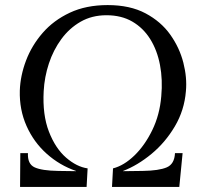

<svg xmlns="http://www.w3.org/2000/svg" viewBox="-20 -736 807 756"><path d="M59 0 60 -133H90Q88 -90 116.5 -77Q145 -64 209 -63L279 -62V-63Q215 -85 164 -130.5Q113 -176 84.5 -240Q56 -304 58 -379Q60 -438 82.5 -497.5Q105 -557 148 -606.5Q191 -656 255 -686Q319 -716 404 -716Q492 -716 553 -683.5Q614 -651 650.5 -599.5Q687 -548 702 -489Q717 -430 712 -377Q706 -302 668.5 -238.5Q631 -175 576.5 -130Q522 -85 465 -63V-62L542 -63Q606 -64 636.5 -77Q667 -90 669 -133H699L686 0H421L425 -73Q468 -84 509 -123.5Q550 -163 579.5 -223.5Q609 -284 615 -357Q621 -422 610 -480Q599 -538 571.5 -582Q544 -626 501 -651Q458 -676 399 -676Q342 -676 297.5 -650.5Q253 -625 221.5 -582Q190 -539 172.5 -486Q155 -433 152 -377Q147 -284 172.5 -218Q198 -152 240 -115.5Q282 -79 325 -73L321 0Z"/></svg>

Font: Lora Italic
Style: Italic
Weight: 400
Italic angle: -3°
Designer: Olga Karpushina, Alexei Vanyashin (Cyrillic)
Foundry: Cyreal
Version: Version 2.210; ttfautohint (v1.8.1.43-b0c9)